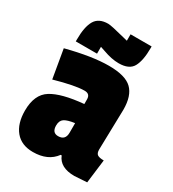

<svg xmlns="http://www.w3.org/2000/svg" viewBox="-166 -751 767 853"><g transform="rotate(30 218.0 -325.0)"><path d="M391 -354 386 -147Q386 -128 395.5 -121.5Q405 -115 428 -115L413 6Q355 10 349 10Q275 10 255 -41H250Q213 10 136 10Q77 10 45.5 -28Q14 -66 14 -132Q14 -215 65.5 -247Q117 -279 228 -289V-313Q228 -341 200 -341Q152 -341 50 -312L25 -458Q153 -491 238 -491Q323 -491 357 -458Q391 -425 391 -354ZM198 -107Q235 -107 235 -146V-195Q198 -190 182.5 -179.5Q167 -169 167 -144Q167 -107 198 -107ZM359 -660V-652Q359 -588 341 -555Q323 -522 269 -522Q233 -522 189 -538L165 -546V-511H56V-521Q56 -586 75 -618.5Q94 -651 142 -651Q158 -651 231 -632L251 -627V-660Z"/></g></svg>

Font: Passion One
Style: Regular
Weight: 400
Designer: Alejandro Lo Celso
Foundry: Fontstage
Version: Version 1.002